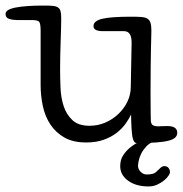

<svg xmlns="http://www.w3.org/2000/svg" viewBox="-41 -492 657 690"><path d="M0 0ZM432 -339Q432 -380 405 -380H329Q295 -380 295 -398Q295 -417 326.5 -424.5Q358 -432 430 -432Q452 -432 466 -431Q480 -430 488 -425.5Q496 -421 499.5 -411Q503 -401 503 -383Q503 -372 502.5 -357Q502 -342 501.5 -316Q501 -290 500.5 -251.5Q500 -213 500 -156Q500 -106 500.5 -85Q501 -64 501 -60Q501 -49 506.5 -43.5Q512 -38 529 -38Q533 -38 538.5 -38.5Q544 -39 560 -39Q596 -39 596 -15Q596 -5 589 2Q582 9 565 13.5Q548 18 520 20Q492 22 450 22Q439 22 435 0Q431 -22 430 -81Q423 -65 410 -47Q397 -29 377.5 -14Q358 1 331 10.5Q304 20 269 20Q222 20 191 2.5Q160 -15 140.5 -44Q121 -73 113 -110.5Q105 -148 105 -187V-382Q105 -405 100.5 -412.5Q96 -420 73 -420H20Q5 -420 -8 -424Q-21 -428 -21 -442Q-21 -458 15.5 -465Q52 -472 115 -472Q135 -472 147.5 -471Q160 -470 167 -465.5Q174 -461 176.5 -452Q179 -443 179 -427Q179 -414 178.5 -392Q178 -370 177 -344Q176 -318 175.5 -291.5Q175 -265 175 -243Q175 -211 176.5 -175.5Q178 -140 188 -110Q198 -80 219.5 -60Q241 -40 281 -40Q311 -40 337.5 -51.5Q364 -63 384.5 -82.5Q405 -102 417 -127Q429 -152 429 -180ZM514 16Q496 22 484.5 34.5Q473 47 466.5 60Q460 73 457.5 85.5Q455 98 455 104Q455 116 464.5 125.5Q474 135 486 135Q511 135 519.5 126.5Q528 118 536 111Q543 105 549 105Q560 105 565 112Q570 119 570 127Q570 131 564.5 139.5Q559 148 548.5 156.5Q538 165 524 171.5Q510 178 492 178Q448 178 419.5 157.5Q391 137 391 105Q391 82 402 65.5Q413 49 427 38Q443 25 464 15Z"/></svg>

Font: Life Savers
Style: Bold
Weight: 700
Designer: Pablo Impallari, Rodrigo Fuenzalida, Brenda Gallo
Foundry: Pablo Impallari, Rodrigo Fuenzalida, Brenda Gallo
Version: Version 3.001; ttfautohint (v0.95) -l 8 -r 50 -G 200 -x 14 -